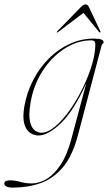

<svg xmlns="http://www.w3.org/2000/svg" viewBox="-98 -608 492 873"><path d="M256 8Q231.5 101 188 152.5Q144.5 204 86.8 224.5Q29 245 -38.5 245Q-60 245 -69.2 239.8Q-78.5 234.5 -78.5 227Q-78.5 212 -52.5 212Q-30 212 -5.5 219Q19 226 46.5 226Q79.5 226 113.5 206Q147.5 186 177 142.2Q206.5 98.5 225.5 27.5L294 -228.5Q237 -103.5 178.8 -47.8Q120.5 8 76.5 8Q57.5 8 39.2 -3.8Q21 -15.5 12.5 -44.8Q4 -74 13 -126Q24.5 -190 53.8 -245.8Q83 -301.5 125.5 -343.5Q168 -385.5 220 -409Q272 -432.5 328.5 -432.5Q373 -432.5 373 -416.5Q373 -411.5 369 -408.8Q365 -406 364 -401.5ZM40 -136Q31.5 -82 38.8 -53.5Q46 -25 60.8 -14.8Q75.5 -4.5 90 -4.5Q119 -4.5 152.5 -32.5Q186 -60.5 218.5 -106.2Q251 -152 277.5 -206Q304 -260 319.8 -312.8Q335.5 -365.5 335.5 -406.5Q335.5 -415 331.8 -419.8Q328 -424.5 316.5 -424.5Q255 -424.5 196.5 -387.5Q138 -350.5 95.8 -285.5Q53.5 -220.5 40 -136ZM358 -460.5Q356.5 -459 352.5 -462.5L281.5 -549.5L166.5 -462.5Q161.5 -459 160 -460.5Q159.5 -462 163 -466.5L269.5 -575.5Q281.5 -588 291 -588Q300.5 -588 306.5 -575.5L358 -466.5Q360.5 -462 358 -460.5Z"/></svg>

Font: Fraunces 144pt S000 Thin
Style: Italic
Weight: 100
Italic angle: -16°
Version: Version 1.000; ttfautohint (v1.8.3)